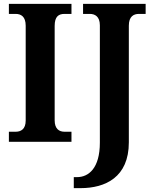

<svg xmlns="http://www.w3.org/2000/svg" viewBox="-20 -734 793 994"><path d="M26 0H350V-52H314C286 -52 263 -67 263 -111V-600C263 -649 284 -662 314 -662H350V-714H26V-662H61C88 -662 113 -649 113 -601V-110C113 -65 88 -52 61 -52H26ZM362 240H397C525 240 647 184 647 3V-601C647 -649 672 -662 699 -662H734V-714H410V-662H445C471 -662 497 -649 497 -603V4C497 138 438 183 379 183H362Z"/></svg>

Font: Noto Serif Ethiopic SemiCondensed
Style: Bold
Weight: 700
Width: 4
Designer: Monotype Design Team
Foundry: Monotype Imaging Inc.
Version: Version 2.102